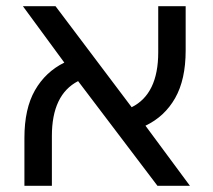

<svg xmlns="http://www.w3.org/2000/svg" viewBox="-20 -598 685 618"><path d="M147 0H58.6V-154.3Q58.6 -248 92.5 -307.4Q126.5 -366.7 187 -396.5L53.7 -578.1H158.7L403.8 -252.9Q489.3 -295.4 489.3 -429.7V-578.1H577.6V-435.5Q577.6 -341.8 543.7 -282.2Q509.8 -222.7 448.2 -193.4L591.3 0H486.8L231.4 -336.9Q147 -293.5 147 -160.2Z"/></svg>

Font: Lunasima
Style: Regular
Weight: 400
Designer: The DocRepair Project, Monotype Design Team
Foundry: Google
Version: Version 2.009